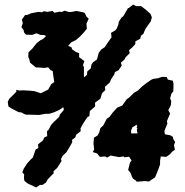

<svg xmlns="http://www.w3.org/2000/svg" viewBox="-20 -765 813 842"><path d="M130 53 102 40 88 29 85 20 86 0 78 -9 84 -25 98 -47 115 -66 124 -74 136 -109 148 -116 147 -132 169 -150 174 -162 187 -168 186 -189 193 -196 204 -217 215 -229 240 -253 242 -262 260 -283 258 -294H256L240 -283L218 -273L196 -266H179L152 -261H146L111 -262H95L86 -265L74 -272L62 -273L31 -289L17 -298L14 -318L20 -331L52 -363L51 -371L65 -368L82 -369L115 -367L132 -365L159 -356L191 -372L205 -396L218 -405L213 -438L211 -454L202 -457L191 -470L175 -467L150 -469H138L123 -481L112 -490L109 -503L104 -516L105 -536L122 -552L141 -576L158 -589L169 -594L182 -607L175 -611L157 -612L140 -619L121 -612L94 -613L86 -622L83 -634L74 -646L80 -664L76 -679L90 -699L101 -700L117 -707L149 -713L165 -711L172 -716L187 -713L211 -717L218 -709L242 -714L250 -712L263 -718L284 -712L295 -713L315 -717L345 -711L352 -708L359 -692L369 -683L359 -661L361 -639L347 -622L331 -605L314 -590L292 -579L279 -564L294 -557L296 -549L313 -537L327 -532V-514L338 -506L350 -497L344 -480L348 -469V-432L350 -426L361 -437L363 -452L378 -465L381 -482L388 -492L405 -504L413 -533L423 -547L439 -558L458 -586L469 -601L467 -621L486 -632L492 -640L500 -660V-668L513 -688L521 -694L541 -729L545 -730L564 -745L577 -738H599L619 -723L640 -704L646 -689L641 -671L628 -653L617 -637L609 -617L598 -608L595 -595L574 -584L573 -571L559 -556L546 -545L549 -532L531 -514L525 -503L510 -490L514 -478L500 -457L484 -449L481 -438L468 -419L461 -403L440 -384L442 -370L428 -357L420 -332L397 -315V-298L374 -278L372 -256L363 -251L345 -224L333 -202L334 -190L314 -174L310 -162L296 -152L297 -141L279 -110L271 -97L255 -82L247 -67L250 -59L231 -29L214 -13L216 -6L189 22L181 36L166 46H155L139 57ZM634 31 616 29 580 32 576 27 563 18 558 9 554 -4 542 -20 550 -52 557 -61 546 -78 526 -75 522 -79 502 -76 465 -83 450 -74 441 -79 418 -77 406 -92 387 -98 393 -110 390 -135 392 -161 408 -171 415 -184 420 -203 433 -215 448 -244 460 -252 474 -271 494 -293 516 -302 536 -330 546 -337 568 -358 586 -369 602 -385 620 -399 643 -415 652 -419 672 -422 691 -428 711 -427 716 -416 738 -411 741 -398 740 -364 732 -355 726 -334 731 -321 729 -303 718 -282 726 -267 712 -234 714 -223 701 -191 703 -176 726 -172 738 -165 740 -155 748 -142 743 -129 747 -108 734 -99 726 -89 709 -77 685 -79 682 -60V-44L674 -21L665 1L660 13L643 24ZM555 -180H583L582 -186L581 -189V-192L580 -197L583 -202L579 -205L582 -211L579 -218L570 -212L563 -208L559 -205V-202L555 -194Z"/></svg>

Font: Winky Rough Black
Style: Italic
Weight: 900
Italic angle: -8.97852°
Designer: Simon Atzbach
Foundry: typofactur
Version: Version 1.206; ttfautohint (v1.8.4.7-5d5b)